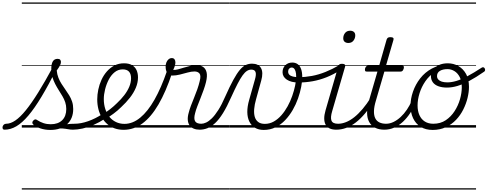

<svg xmlns="http://www.w3.org/2000/svg" viewBox="-176 -1030 3936 1550"><path d="M-139 17Q-150 17 -153.5 9.5Q-157 2 -155 -7Q-153 -16 -145.5 -23.5Q-138 -31 -126 -31Q-91 -31 -52 -57.5Q-13 -84 32.5 -140Q78 -196 132.5 -283.5Q187 -371 253 -493L283 -477Q216 -344 159.5 -250Q103 -156 53 -97Q3 -38 -44 -10.5Q-91 17 -139 17ZM413 17Q394 17 373 13Q352 9 326.5 7Q301 5 268 10L295 -13Q328 -22 351.5 -25.5Q375 -29 393 -30Q411 -31 427 -31Q436 -31 440 -23.5Q444 -16 441.5 -7Q439 2 432 9.5Q425 17 413 17ZM231 19Q187 19 150 6.5Q113 -6 92 -25Q85 -32 85 -40.5Q85 -49 93 -57Q102 -66 109 -66.5Q116 -67 127 -59Q148 -45 175 -36Q202 -27 233 -27Q293 -27 326 -59.5Q359 -92 359 -150Q359 -179 350.5 -204.5Q342 -230 328 -253.5Q314 -277 298.5 -301.5Q283 -326 269.5 -352Q256 -378 247 -408Q238 -438 238 -474Q238 -514 250.5 -534.5Q263 -555 289 -555Q304 -555 310 -547.5Q316 -540 316 -530Q316 -517 308.5 -502Q301 -487 282 -461Q285 -429 295.5 -402.5Q306 -376 321 -352.5Q336 -329 352 -306.5Q368 -284 382.5 -260.5Q397 -237 406 -210Q415 -183 415 -150Q415 -72 365 -26.5Q315 19 231 19ZM0 490H550V500H0ZM0 -20H550V0H0ZM0 -505H550V-500H0ZM0 -1010H550V-1000H0Z M412 17Q399 17 395 9.5Q391 2 394 -7Q397 -16 405.5 -23.5Q414 -31 426 -31Q477 -31 535.5 -51.5Q594 -72 652 -110Q660 -115 666.5 -112Q673 -109 677 -101Q681 -93 680.5 -85Q680 -77 672 -72Q626 -42 580 -22Q534 -2 491 7.5Q448 17 412 17ZM550 490V500ZM550 -20V0ZM550 -505V-500ZM550 -1010V-1000Z M650 -106Q683 -125 713 -148.5Q743 -172 769 -198Q802 -229 827.5 -262Q853 -295 867.5 -329.5Q882 -364 882 -398Q882 -433 865.5 -451.5Q849 -470 814 -470Q804 -470 799.5 -477Q795 -484 796.5 -494Q798 -504 805 -511.5Q812 -519 825 -519Q865 -519 890 -504Q915 -489 926.5 -463.5Q938 -438 938 -405Q938 -363 920.5 -321.5Q903 -280 872.5 -241Q842 -202 802 -165Q774 -137 740 -112Q706 -87 671 -66ZM550 490H994V500H550ZM550 -20H994V0H550ZM550 -505H994V-500H550ZM550 -1010H994V-1000H550Z M822 18Q783 18 750 6.5Q717 -5 691 -27.5Q665 -50 646.5 -80.5Q628 -111 618.5 -148.5Q609 -186 609 -228Q609 -266 617.5 -307Q626 -348 643.5 -386Q661 -424 687.5 -454Q714 -484 748.5 -501.5Q783 -519 825 -519Q835 -519 839 -511.5Q843 -504 841 -494Q839 -484 832 -477Q825 -470 815 -470Q778 -470 749.5 -447Q721 -424 702 -387.5Q683 -351 672.5 -309Q662 -267 662 -230Q662 -187 674 -150Q686 -113 707.5 -86.5Q729 -60 760 -45Q791 -30 829 -30Q895 -30 956 -80Q1017 -130 1071 -225Q1125 -320 1172 -457Q1175 -465 1182.5 -467.5Q1190 -470 1198.5 -467Q1207 -464 1212 -457Q1217 -450 1213 -440Q1163 -289 1103.5 -187Q1044 -85 974 -33.5Q904 18 822 18ZM994 490H1007V500H994ZM994 -20H1007V0H994ZM994 -505H1007V-500H994ZM994 -1010H1007V-1000H994Z M1436 17Q1408 17 1387 8Q1366 -1 1354 -18.5Q1342 -36 1340 -62Q1338 -88 1348 -122Q1354 -146 1365.5 -177Q1377 -208 1391 -241.5Q1405 -275 1417 -309.5Q1429 -344 1436 -374Q1448 -420 1434.5 -436.5Q1421 -453 1394 -453Q1369 -453 1338.5 -444.5Q1308 -436 1276 -428Q1244 -420 1216 -420Q1198 -420 1185.5 -429Q1173 -438 1167 -454.5Q1161 -471 1161 -492Q1161 -510 1167 -525.5Q1173 -541 1184.5 -551Q1196 -561 1211 -561Q1226 -561 1233 -551Q1240 -541 1240 -526Q1240 -514 1235 -497Q1230 -480 1222 -466Q1239 -464 1261 -470Q1283 -476 1308.5 -484Q1334 -492 1360 -498Q1386 -504 1410 -504Q1441 -504 1462.5 -490.5Q1484 -477 1491.5 -447Q1499 -417 1487 -367Q1480 -338 1468 -304.5Q1456 -271 1442.5 -237Q1429 -203 1417 -172Q1405 -141 1399 -116Q1387 -72 1399 -51.5Q1411 -31 1449 -31Q1459 -31 1463.5 -23.5Q1468 -16 1466.5 -7Q1465 2 1457 9.5Q1449 17 1436 17ZM1006 490H1574V500H1006ZM1006 -20H1574V0H1006ZM1006 -505H1574V-500H1006ZM1006 -1010H1574V-1000H1006Z M1435 17Q1426 17 1422 9.5Q1418 2 1420 -7Q1422 -16 1429.5 -23.5Q1437 -31 1449 -31Q1467 -31 1488.5 -41Q1510 -51 1534.5 -75Q1559 -99 1586.5 -142Q1614 -185 1642 -250Q1679 -333 1707.5 -385Q1736 -437 1760 -465.5Q1784 -494 1807.5 -505Q1831 -516 1858 -516Q1868 -516 1871 -509Q1874 -502 1872 -492.5Q1870 -483 1864.5 -475.5Q1859 -468 1851 -468Q1834 -468 1817 -457Q1800 -446 1782 -421Q1764 -396 1742 -353.5Q1720 -311 1691 -247Q1656 -168 1624 -116.5Q1592 -65 1560.5 -36Q1529 -7 1498.5 5Q1468 17 1435 17ZM1573 490H1673V500H1573ZM1573 -20H1673V0H1573ZM1573 -505H1673V-500H1573ZM1573 -1010H1673V-1000H1573Z M1953 19Q1912 19 1882.5 1.5Q1853 -16 1837 -48.5Q1821 -81 1820.5 -125.5Q1820 -170 1836 -225L1882 -388Q1894 -429 1887 -448.5Q1880 -468 1853 -468Q1842 -468 1836.5 -475.5Q1831 -483 1832 -492.5Q1833 -502 1840 -509Q1847 -516 1859 -516Q1885 -516 1903 -507Q1921 -498 1931 -480.5Q1941 -463 1941.5 -437.5Q1942 -412 1933 -380L1891 -228Q1879 -186 1876 -150Q1873 -114 1880.5 -87.5Q1888 -61 1908 -45.5Q1928 -30 1962 -30Q2001 -30 2034.5 -49Q2068 -68 2096 -100Q2124 -132 2146 -172Q2168 -212 2183 -255Q2198 -298 2206.5 -338.5Q2215 -379 2215 -412Q2215 -438 2210 -454Q2205 -470 2197.5 -477.5Q2190 -485 2179 -485Q2166 -485 2161 -495Q2156 -505 2162 -515Q2168 -525 2184 -525Q2209 -525 2227 -512Q2245 -499 2254.5 -473Q2264 -447 2264 -408Q2264 -373 2255.5 -328.5Q2247 -284 2230 -235.5Q2213 -187 2187 -142Q2161 -97 2126.5 -60.5Q2092 -24 2048.5 -2.5Q2005 19 1953 19ZM1674 490H2316V500H1674ZM1674 -20H2316V0H1674ZM1674 -505H2316V-500H1674ZM1674 -1010H2316V-1000H1674Z M2234 -364Q2174 -364 2139.5 -387Q2105 -410 2105 -447Q2105 -481 2127 -503Q2149 -525 2183 -525Q2197 -525 2200 -515Q2203 -505 2197.5 -495Q2192 -485 2179 -485Q2167 -485 2158.5 -476Q2150 -467 2150 -452Q2150 -437 2159.5 -427Q2169 -417 2188.5 -412Q2208 -407 2235 -407Q2288 -407 2342 -417Q2396 -427 2451 -449Q2506 -471 2563 -504Q2570 -509 2575 -505Q2580 -501 2581.5 -493Q2583 -485 2580.5 -477Q2578 -469 2571 -464Q2517 -429 2460.5 -406.5Q2404 -384 2347.5 -374Q2291 -364 2234 -364ZM2315 490H2353V500H2315ZM2315 -20H2353V0H2315ZM2315 -505H2353V-500H2315ZM2315 -1010H2353V-1000H2315Z M2539 17Q2507 17 2485.5 7Q2464 -3 2453 -23Q2442 -43 2441.5 -72Q2441 -101 2452 -139L2555 -495Q2558 -506 2564.5 -510.5Q2571 -515 2585 -515Q2601 -515 2607 -509Q2613 -503 2610 -492L2506 -134Q2490 -81 2500 -56Q2510 -31 2553 -31Q2563 -31 2567 -23.5Q2571 -16 2569.5 -7Q2568 2 2560.5 9.5Q2553 17 2539 17ZM2636 -683Q2618 -683 2606.5 -692.5Q2595 -702 2595 -721Q2595 -745 2609.5 -763.5Q2624 -782 2651 -782Q2669 -782 2680.5 -772.5Q2692 -763 2692 -744Q2692 -721 2677.5 -702Q2663 -683 2636 -683ZM2353 490H2678V500H2353ZM2353 -20H2678V0H2353ZM2353 -505H2678V-500H2353ZM2353 -1010H2678V-1000H2353Z M2540 17Q2529 17 2524 9.5Q2519 2 2521 -7Q2523 -16 2531 -23.5Q2539 -31 2554 -31Q2584 -31 2617 -44Q2650 -57 2683.5 -83.5Q2717 -110 2751 -150Q2785 -190 2819 -244Q2827 -256 2836 -254.5Q2845 -253 2849.5 -244Q2854 -235 2848 -225Q2811 -162 2773 -116.5Q2735 -71 2696.5 -41.5Q2658 -12 2618.5 2.5Q2579 17 2540 17ZM2678 490V500ZM2678 -20V0ZM2678 -505V-500ZM2678 -1010V-1000Z M2927 17Q2883 17 2852 1Q2821 -15 2804.5 -45Q2788 -75 2787.5 -118Q2787 -161 2802 -215L2871 -452H2785Q2774 -452 2771.5 -458.5Q2769 -465 2771 -477Q2775 -489 2781 -494.5Q2787 -500 2797 -500H2885L2945 -710Q2949 -721 2955.5 -725.5Q2962 -730 2976 -730Q2992 -730 2998 -724Q3004 -718 3000 -707L2940 -500H3070Q3081 -500 3083.5 -494Q3086 -488 3083 -476Q3079 -463 3073 -457.5Q3067 -452 3057 -452H2927L2859 -219Q2844 -170 2843 -134.5Q2842 -99 2853 -76Q2864 -53 2886.5 -42Q2909 -31 2940 -31Q2950 -31 2954.5 -23.5Q2959 -16 2957.5 -7Q2956 2 2948.5 9.5Q2941 17 2927 17ZM2678 490H3066V500H2678ZM2678 -20H3066V0H2678ZM2678 -505H3066V-500H2678ZM2678 -1010H3066V-1000H2678Z M2927 17Q2916 17 2911 9.5Q2906 2 2908 -7Q2910 -16 2918 -23.5Q2926 -31 2941 -31Q2971 -31 3001 -45.5Q3031 -60 3058.5 -85.5Q3086 -111 3109 -145Q3132 -179 3148 -217Q3152 -228 3161 -228Q3170 -228 3177 -221.5Q3184 -215 3180 -204Q3162 -158 3136 -118Q3110 -78 3077.5 -47.5Q3045 -17 3007 0Q2969 17 2927 17ZM3065 490V500ZM3065 -20V0ZM3065 -505V-500ZM3065 -1010V-1000Z M3317 19Q3260 19 3220 -6Q3180 -31 3159 -75.5Q3138 -120 3138 -177Q3138 -232 3158 -290Q3178 -348 3216 -397Q3254 -446 3310 -476.5Q3366 -507 3440 -507L3437 -476Q3379 -476 3334 -447.5Q3289 -419 3258 -374Q3227 -329 3211 -277.5Q3195 -226 3195 -179Q3195 -134 3210 -100.5Q3225 -67 3253.5 -49Q3282 -31 3322 -31Q3380 -31 3422.5 -59.5Q3465 -88 3494 -133Q3523 -178 3537.5 -229Q3552 -280 3552 -325Q3552 -375 3535.5 -407.5Q3519 -440 3492.5 -456Q3466 -472 3437 -472Q3399 -472 3375.5 -458Q3352 -444 3352 -416Q3352 -400 3362 -388.5Q3372 -377 3390.5 -371Q3409 -365 3436 -365Q3469 -365 3508 -376.5Q3547 -388 3597 -414.5Q3647 -441 3713 -484Q3721 -489 3727.5 -486.5Q3734 -484 3737.5 -477Q3741 -470 3740 -462.5Q3739 -455 3732 -451Q3666 -405 3613 -377Q3560 -349 3516.5 -336Q3473 -323 3432 -323Q3392 -323 3362.5 -334Q3333 -345 3318 -366Q3303 -387 3303 -415Q3303 -444 3320 -467.5Q3337 -491 3367.5 -505Q3398 -519 3439 -519Q3485 -519 3524 -497Q3563 -475 3586.5 -433Q3610 -391 3610 -329Q3610 -287 3598.5 -239.5Q3587 -192 3564 -146Q3541 -100 3506 -63Q3471 -26 3423.5 -3.5Q3376 19 3317 19ZM3066 490H3667V500H3066ZM3066 -20H3667V0H3066ZM3066 -505H3667V-500H3066ZM3066 -1010H3667V-1000H3066Z"/></svg>

Font: Playwrite TZ Guides
Style: Regular
Weight: 400
Designer: Veronika Burian, José Scaglione
Foundry: TypeTogether
Version: Version 1.003